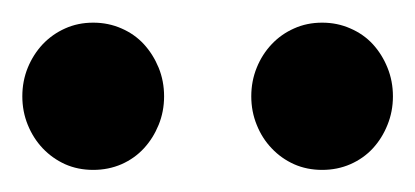

<svg xmlns="http://www.w3.org/2000/svg" viewBox="-20 -743 372 172"><path d="M0 -656.7Q0 -670.4 4.9 -682.4Q9.8 -694.3 18.3 -703.4Q26.9 -712.4 38.3 -717.5Q49.8 -722.7 63.5 -722.7Q77.1 -722.7 88.9 -717.5Q100.6 -712.4 108.9 -703.4Q117.2 -694.3 122.1 -682.4Q127 -670.4 127 -656.7Q127 -643.1 122.1 -631.1Q117.2 -619.1 108.9 -610.1Q100.6 -601.1 88.9 -595.9Q77.1 -590.8 63.5 -590.8Q49.8 -590.8 38.3 -595.9Q26.9 -601.1 18.3 -610.1Q9.8 -619.1 4.9 -631.1Q0 -643.1 0 -656.7ZM205.1 -656.7Q205.1 -670.4 210 -682.4Q214.8 -694.3 223.4 -703.4Q231.9 -712.4 243.4 -717.5Q254.9 -722.7 268.6 -722.7Q282.2 -722.7 293.9 -717.5Q305.7 -712.4 314 -703.4Q322.3 -694.3 327.1 -682.4Q332 -670.4 332 -656.7Q332 -643.1 327.1 -631.1Q322.3 -619.1 314 -610.1Q305.7 -601.1 293.9 -595.9Q282.2 -590.8 268.6 -590.8Q254.9 -590.8 243.4 -595.9Q231.9 -601.1 223.4 -610.1Q214.8 -619.1 210 -631.1Q205.1 -643.1 205.1 -656.7Z"/></svg>

Font: Andika New Basic
Style: Regular
Weight: 400
Designer: Victor Gaultney, Annie Olsen, Julie Remington, Don Collingsworth, Eric Hays
Foundry: SIL International
Version: Version 5.500